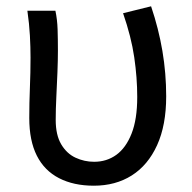

<svg xmlns="http://www.w3.org/2000/svg" viewBox="-20 -577 609 610"><path d="M278 13Q214 13 167.5 -11Q121 -35 97 -82.5Q73 -130 73 -202Q73 -250 75 -298.5Q77 -347 77 -394Q77 -427 75 -464Q73 -501 67 -543H156Q162 -515 163 -483.5Q164 -452 164 -416Q164 -386 162.5 -347.5Q161 -309 159 -269.5Q157 -230 157 -196Q157 -148 174.5 -118.5Q192 -89 220 -76Q248 -63 279 -63Q319 -63 349.5 -85Q380 -107 398 -152.5Q416 -198 416 -269Q416 -330 406.5 -395Q397 -460 371 -535L460 -557Q484 -486 496 -415Q508 -344 508 -271Q508 -179 479 -115.5Q450 -52 398.5 -19.5Q347 13 278 13Z"/></svg>

Font: Noto Sans TC
Style: Regular
Weight: 400
Designer: Ryoko NISHIZUKA  (kana, bopomofo & ideographs); Paul D. Hunt (Latin, Greek & Cyrillic); Sandoll Communications , Soo-you
Foundry: Adobe
Version: Version 2.004-H2;hotconv 1.0.118;makeotfexe 2.5.65603